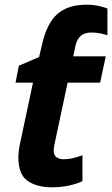

<svg xmlns="http://www.w3.org/2000/svg" viewBox="-20 -785 476 815"><path d="M46 -434 60 -506 146 -543 158 -594Q178 -685 223 -725Q268 -765 346 -765Q377 -765 400 -759.5Q423 -754 436 -749V-635Q426 -639 407 -643Q388 -647 367 -647Q312 -647 300 -589L291 -546H429L405 -434H267L211 -171Q208 -156 208 -145Q208 -126 220 -117.5Q232 -109 251 -109Q271 -109 289.5 -113.5Q308 -118 330 -126V-16Q307 -5 273.5 2.5Q240 10 200 10Q136 10 97 -17.5Q58 -45 58 -116Q58 -141 64 -171L120 -434Z"/></svg>

Font: BC Sans
Style: Bold Italic
Weight: 700
Italic angle: -12°
Designer: Monotype Design Team
Province of B.C.
Foundry: Monotype Imaging Inc.
Version: Version 2.000;GOOG;noto-source:20170915:90ef993387c0